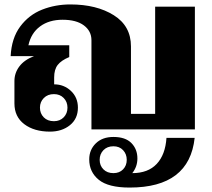

<svg xmlns="http://www.w3.org/2000/svg" viewBox="-20 -583 953 865"><path d="M297 -563Q415 -563 492.5 -514.5Q570 -466 570 -374V-70H679V-553H858V0H392V-402Q392 -443 358 -468.5Q324 -494 262 -494Q201 -494 160.5 -464Q120 -434 108 -379H292V-326Q256 -311 240 -290.5Q224 -270 224 -234V-203Q268 -203 299.5 -173.5Q331 -144 331 -98Q331 -48 295 -19Q259 10 205 10Q134 10 89.5 -23.5Q45 -57 45 -117V-218Q45 -254 67 -283.5Q89 -313 133 -330H28Q32 -411 71 -463.5Q110 -516 169.5 -539.5Q229 -563 297 -563ZM223 -37Q250 -37 267 -54.5Q284 -72 284 -98Q284 -124 267 -141.5Q250 -159 223 -159Q195 -159 177.5 -141.5Q160 -124 160 -98Q160 -72 177 -54.5Q194 -37 223 -37ZM491 34Q545 34 572 61.5Q599 89 599 131Q599 168 576 197Q647 197 686 155.5Q725 114 730 38H857Q833 262 564 262Q468 262 425 227Q382 192 382 135Q382 92 411.5 63Q441 34 491 34ZM491 197Q518 197 534.5 180Q551 163 551 137Q551 111 534.5 93.5Q518 76 491 76Q463 76 446 93.5Q429 111 429 137Q429 163 446 180Q463 197 491 197Z"/></svg>

Font: Taviraj
Style: Bold
Weight: 700
Designer: Katatrad Team
Foundry: CadsonDemak
Version: Version 1.001